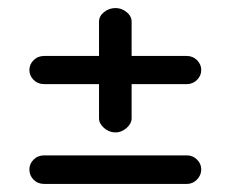

<svg xmlns="http://www.w3.org/2000/svg" viewBox="-20 -504 574 477"><path d="M267 -175Q251 -175 238.5 -186Q226 -197 226 -210V-295H90Q74 -295 63.5 -305.5Q53 -316 53 -330Q53 -344 63.5 -354.5Q74 -365 90 -365H226V-450Q226 -464 238.5 -474Q251 -484 267 -484Q282 -484 294.5 -474Q307 -464 307 -450V-365H444Q459 -365 469.5 -354.5Q480 -344 480 -330Q480 -316 469.5 -305.5Q459 -295 444 -295H307V-210Q307 -197 294.5 -186Q282 -175 267 -175ZM444 -47H90Q74 -47 63.5 -57.5Q53 -68 53 -83Q53 -97 63.5 -107.5Q74 -118 90 -118H444Q459 -118 469.5 -107.5Q480 -97 480 -83Q480 -69 469.5 -58Q459 -47 444 -47Z"/></svg>

Font: Hoogli Semibold
Style: Regular
Weight: 600
Designer: Anand Singh Naorem
Foundry: Brand New Type
Version: Version 1.00 b007